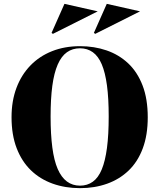

<svg xmlns="http://www.w3.org/2000/svg" viewBox="-20 -963 828 998"><path d="M396 -723Q470 -723 534 -701Q598 -679 646 -634Q694 -589 721 -519Q748 -449 748 -353Q748 -261 722 -191.5Q696 -122 648.5 -76.5Q601 -31 536.5 -8Q472 15 396 15Q319 15 253.5 -8.5Q188 -32 140.5 -78Q93 -124 66.5 -193Q40 -262 40 -354Q40 -438 65.5 -506Q91 -574 138 -622.5Q185 -671 250.5 -697Q316 -723 396 -723ZM396 -712Q357 -712 328 -691.5Q299 -671 280 -627.5Q261 -584 252 -517Q243 -450 243 -357Q243 -265 252 -196.5Q261 -128 280 -84.5Q299 -41 328 -19.5Q357 2 396 2Q434 2 462.5 -18.5Q491 -39 509 -82.5Q527 -126 536 -194Q545 -262 545 -358Q545 -452 536 -519Q527 -586 509 -628.5Q491 -671 462.5 -691.5Q434 -712 396 -712ZM475 -787 468 -792 535 -943 708 -904ZM255 -787 248 -792 315 -943 488 -904Z"/></svg>

Font: Kalnia SemiBold
Style: Regular
Weight: 600
Designer: Frida Medrano
Foundry: Frida Medrano
Version: Version 1.105